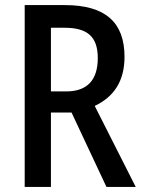

<svg xmlns="http://www.w3.org/2000/svg" viewBox="-20 -734 563 754"><path d="M235 -714H77V0H180V-292H261L398 0H513L352 -318C426 -353 469 -414 469 -511C469 -646 394 -714 235 -714ZM234 -625C323 -625 364 -590 364 -506C364 -419 322 -375 240 -375H180V-625Z"/></svg>

Font: Noto Sans Khmer UI Condensed Medium
Style: Regular
Weight: 500
Width: 3
Designer: Danh Hong and the Monotype Design Team
Foundry: Monotype Imaging Inc.
Version: Version 2.002